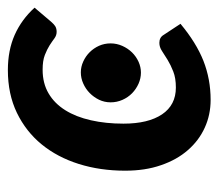

<svg xmlns="http://www.w3.org/2000/svg" viewBox="-65 -506 568 500"><g transform="rotate(90 219.0 -256.0)"><path d="M0 0ZM25.5 -105 -11 -62C9.7 -39.3 33.3 -22.1 60 -10.2C86.7 1.6 117.2 7.5 151.5 7.5C193.2 7.5 230.2 -0.3 262.8 -16C295.2 -31.7 322.7 -53.2 345 -80.5C367.3 -107.8 384.3 -140.1 396 -177.2C407.7 -214.4 413.5 -254.7 413.5 -298C413.5 -332.7 408.8 -363.8 399.2 -391.2C389.8 -418.8 376.7 -442.1 360 -461.2C343.3 -480.4 323.8 -495.1 301.5 -505.2C279.2 -515.4 255 -520.5 229 -520.5C193 -520.5 159.2 -514.2 127.5 -501.8C95.8 -489.2 63.7 -469.3 31 -442L60 -398C64.3 -390.7 71.2 -387 80.5 -387C87.8 -387 94.9 -389.2 101.8 -393.8C108.6 -398.2 116.3 -403.2 125 -408.5C133.7 -413.8 143.8 -418.8 155.2 -423.2C166.8 -427.8 180.7 -430 197 -430C227.3 -430 250.6 -418 266.8 -394C282.9 -370 291 -336.5 291 -293.5C291 -262.8 288.1 -234.6 282.2 -208.8C276.4 -182.9 267.7 -160.7 256 -142C244.3 -123.3 229.8 -108.8 212.2 -98.5C194.8 -88.2 174.2 -83 150.5 -83C134.8 -83 122.1 -84.9 112.2 -88.8C102.4 -92.6 94 -96.8 87 -101.2C80 -105.8 73.9 -109.9 68.8 -113.8C63.6 -117.6 58 -119.5 52 -119.5C46 -119.5 41.1 -118.2 37.2 -115.8C33.4 -113.2 29.5 -109.7 25.5 -105ZM235.5 -260C235.5 -271 233.3 -281.3 229 -291C224.7 -300.7 218.9 -309 211.8 -316C204.6 -323 196.3 -328.6 187 -332.8C177.7 -336.9 168 -339 158 -339C148.3 -339 138.9 -336.9 129.8 -332.8C120.6 -328.6 112.5 -322.9 105.5 -315.8C98.5 -308.6 92.8 -300.2 88.5 -290.5C84.2 -280.8 82 -270.7 82 -260C82 -249.3 84.1 -239.3 88.2 -230C92.4 -220.7 98 -212.5 105 -205.5C112 -198.5 120.1 -192.9 129.2 -188.8C138.4 -184.6 147.8 -182.5 157.5 -182.5C167.5 -182.5 177.2 -184.6 186.5 -188.8C195.8 -192.9 204.1 -198.5 211.2 -205.5C218.4 -212.5 224.2 -220.7 228.8 -230C233.2 -239.3 235.5 -249.3 235.5 -260Z"/></g></svg>

Font: Lato
Style: Bold Italic
Weight: 700
Italic angle: -7°
Designer: Lukasz Dziedzic
Foundry: tyPoland Lukasz Dziedzic
Version: Version 2.007; 2014-02-27